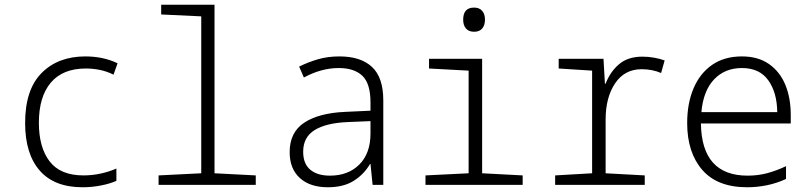

<svg xmlns="http://www.w3.org/2000/svg" viewBox="-20 -780 3418 810"><path d="M328 10Q209 10 147.5 -60.5Q86 -131 86 -261Q86 -402 155.5 -472Q225 -542 340 -542Q416 -542 476 -513L459 -465Q431 -479 401.5 -485Q372 -491 342 -491Q245 -491 194.5 -431.5Q144 -372 144 -262Q144 -158 189.5 -99Q235 -40 332 -40Q370 -40 406 -48Q442 -56 471 -69V-17Q444 -5 406 2.5Q368 10 328 10Z M649 0V-40L829 -49V-711L660 -719V-760H885V-49L1059 -40V0Z M1363 10Q1288 10 1245 -29Q1202 -68 1202 -138Q1202 -222 1263.5 -262.5Q1325 -303 1435 -308L1543 -313V-348Q1543 -428 1508.5 -460.5Q1474 -493 1409 -493Q1336 -493 1262 -453L1242 -499Q1280 -518 1321.5 -530Q1363 -542 1412 -542Q1502 -542 1549.5 -497.5Q1597 -453 1597 -357V0H1552L1543 -88H1541Q1515 -44 1472 -17Q1429 10 1363 10ZM1372 -39Q1449 -39 1496 -86Q1543 -133 1543 -217V-269L1446 -265Q1355 -261 1307 -231Q1259 -201 1259 -140Q1259 -89 1289 -64Q1319 -39 1372 -39Z M1980 -646Q1958 -646 1946 -659.5Q1934 -673 1934 -697Q1934 -748 1980 -748Q2002 -748 2014 -734.5Q2026 -721 2026 -697Q2026 -674 2014.5 -660Q2003 -646 1980 -646ZM1775 0V-40L1957 -49V-482L1790 -491V-532H2014V-49L2185 -40V0Z M2322 0V-40L2478 -49V-482L2337 -491V-532H2526L2532 -427H2535Q2554 -477 2591.5 -509Q2629 -541 2690 -541Q2716 -541 2740.5 -536.5Q2765 -532 2784 -525L2769 -472Q2732 -488 2687 -488Q2615 -488 2575 -428.5Q2535 -369 2535 -276V-49L2700 -40V0Z M3132 10Q3006 10 2942.5 -63.5Q2879 -137 2879 -261Q2879 -344 2906 -407.5Q2933 -471 2984.5 -506.5Q3036 -542 3110 -542Q3178 -542 3224 -510Q3270 -478 3293 -422.5Q3316 -367 3316 -295V-259H2937Q2940 -39 3134 -39Q3178 -39 3217 -49.5Q3256 -60 3296 -79V-25Q3257 -7 3215.5 1.5Q3174 10 3132 10ZM3259 -307Q3258 -390 3221 -441.5Q3184 -493 3110 -493Q3038 -493 2992.5 -445Q2947 -397 2939 -307Z"/></svg>

Font: Noto Sans Mono SemiCondensed Light
Style: Regular
Weight: 300
Width: 4
Designer: Monotype Design Team
Foundry: Monotype Imaging Inc.
Version: Version 2.014; ttfautohint (v1.8.4.7-5d5b)